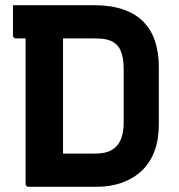

<svg xmlns="http://www.w3.org/2000/svg" viewBox="-20 -720 690 740"><path d="M592.1 -239Q592.1 -182.4 575.5 -137.6Q558.9 -92.8 527 -62.5Q495.2 -32.3 450.8 -16.1Q406.4 0 350.7 0Q328.2 0 297.3 0Q266.4 0 233.4 0Q200.3 0 169.9 0Q139.5 0 117.9 0Q96.3 0 89.7 0Q84.8 0 81.7 -3.1Q78.7 -6.1 78.7 -11Q78.7 -88.2 78.7 -165.7Q78.7 -243.2 78.7 -320.7Q78.7 -398.3 78.7 -475.8Q78.7 -553.3 78.7 -630.5H232.4L222.9 -607.5Q222.9 -581.2 222.9 -549.8Q222.9 -518.4 222.9 -492Q222.9 -444.3 222.9 -399.2Q222.9 -354 222.9 -310.1Q222.9 -266.2 222.9 -221Q222.9 -175.9 222.9 -128.1Q235.2 -128.1 259.2 -128.1Q283.2 -128.1 308.2 -128.1Q333.3 -128.1 347.7 -128.1Q388.1 -128.1 411.6 -142.3Q435.2 -156.5 445.9 -183Q456.7 -209.6 456.7 -247.3V-452.7Q456.7 -476.2 453.7 -494.2Q450.7 -512.1 444.6 -525.7Q438.5 -539.4 428.7 -548.5Q419.7 -557 408.1 -562.2Q396.4 -567.4 381.5 -569.7Q366.6 -571.9 346.5 -571.9Q314.6 -571.9 274.8 -571.9Q235 -571.9 192.5 -571.9Q150.1 -571.9 110.9 -571.9Q71.7 -571.9 41 -571.9Q38 -571.9 35.5 -573.4Q33 -574.9 31.5 -577.4Q30 -579.9 30 -582.9Q30 -609.8 30 -641.4Q30 -673.1 30 -700Q60.9 -700 100.4 -700Q139.9 -700 182.8 -700Q225.7 -700 266.3 -700Q307 -700 340.2 -700Q407.2 -700 455.2 -683.4Q503.3 -666.9 533.5 -635.3Q563.8 -603.8 577.9 -560.2Q592.1 -516.7 592.1 -461.8Z"/></svg>

Font: Recursive Sans Linear Light
Style: Regular
Weight: 300
Version: Version 1.085